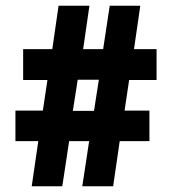

<svg xmlns="http://www.w3.org/2000/svg" viewBox="-20 -652 602 672"><path d="M114 -158 91 0H198L222 -158H292L268 0H376L399 -158H503V-265H416L432 -372H528V-480H449L471 -632H364L341 -480H271L293 -632H185L163 -480H61V-372H146L130 -265H34V-158ZM309 -264H235L252 -373H326Z"/></svg>

Font: Noto Sans Gurmukhi Condensed ExtraBold
Style: Regular
Weight: 800
Width: 3
Designer: Jelle Bosma - Monotype Design Team
Foundry: Monotype Imaging Inc.
Version: Version 2.004